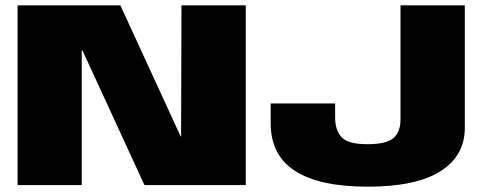

<svg xmlns="http://www.w3.org/2000/svg" viewBox="-20 -695 1824 721"><path d="M46 0H287V-506H289.5L522.5 0H903V-675H661.5L660 -182.5H658.5L432 -675H46ZM1360.5 6Q1542.5 6 1634 -52Q1725.5 -110 1725.5 -215.5V-675H1484V-246.5Q1484 -200 1457.8 -176.8Q1431.5 -153.5 1360 -153.5Q1287.5 -153.5 1263 -179.5Q1238.5 -205.5 1238.5 -254V-306.5H996.5V-232Q996.5 -112 1088.2 -53Q1180 6 1360.5 6Z"/></svg>

Font: Anybody SemiExpanded Black
Style: Regular
Weight: 900
Width: 6
Version: Version 1.113;gftools[0.9.25]